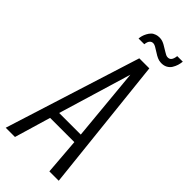

<svg xmlns="http://www.w3.org/2000/svg" viewBox="-303 -1028 1083 1083"><g transform="rotate(45 238.5 -487.0)"><path d="M360.4 -878.4Q338.9 -879.4 305.4 -901.9Q272 -924.3 261.2 -925.3Q246.6 -927.7 236.8 -917.7Q227.1 -907.7 225.1 -885.7H179.2Q180.2 -897 183.3 -908.4Q186.5 -919.9 193.4 -932.9Q200.2 -945.8 209.5 -955.3Q218.8 -964.8 233.9 -969.7Q245.1 -973.6 258.3 -973.6Q263.2 -973.6 268.1 -973.1Q284.2 -971.7 303.7 -960.7Q323.2 -949.7 340.3 -938.7Q357.4 -927.7 366.7 -926.8Q382.8 -924.8 391.8 -935.1Q400.9 -945.3 403.8 -969.7H448.2Q446.3 -953.1 441.9 -938.7Q437.5 -924.3 428.2 -908.9Q418.9 -893.6 401.4 -884.8Q387.2 -877.9 368.7 -877.9Q364.7 -877.9 360.4 -878.4ZM5.4 0 261.2 -809.6H341.3L428.2 0H353.5L336.4 -216.3H143.1L79.1 0ZM159.7 -272H332L291 -708.5Z"/></g></svg>

Font: Oswald
Style: Light
Weight: 300
Designer: Vernon Adams
Foundry: Vernon Adams
Version: 3.0; ttfautohint (v0.95.6-bc232) -l 8 -r 50 -G 200 -x 0 -w "